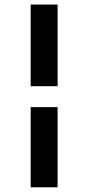

<svg xmlns="http://www.w3.org/2000/svg" viewBox="-20 -712 381 828"><path d="M112.3 -340.3V-692.4H228.5V-340.3ZM112.3 95.7V-250H228.5V95.7Z"/></svg>

Font: Black Ops One
Style: Regular
Weight: 400
Designer: James Grieshaber, Eben Sorkin
Foundry: Sorkin Type Co.
Version: Version 1.004; ttfautohint (v1.8.4.7-5d5b)